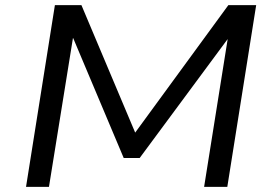

<svg xmlns="http://www.w3.org/2000/svg" viewBox="-20 -725 1062 745"><path d="M81 0 193 -705H296L506 -207H502L866 -705H974L862 0H772L864 -577H866L522 -112H460L264 -577H263L170 0Z"/></svg>

Font: Nunito Sans 7pt SemiExpanded
Style: Italic
Weight: 400
Width: 6
Italic angle: -9°
Designer: Vernon Adams
Foundry: Vernon Adams
Version: Version 3.101;gftools[0.9.27]